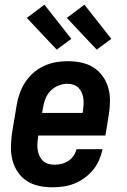

<svg xmlns="http://www.w3.org/2000/svg" viewBox="-20 -788 540 816"><path d="M203 8Q173 8 145 2Q117 -4 94 -19Q71 -34 55.5 -57Q40 -80 33 -107Q26 -134 26.5 -163.5Q27 -193 31 -222L51 -342Q55 -367 64 -392Q73 -417 87.5 -439Q102 -461 122.5 -479Q143 -497 167.5 -508Q192 -519 217 -523.5Q242 -528 267 -528Q297 -528 325.5 -522Q354 -516 377 -501.5Q400 -487 416.5 -464Q433 -441 440.5 -413.5Q448 -386 447.5 -356.5Q447 -327 442 -298L428 -212H143L142 -207Q140 -193 139 -179Q138 -165 140 -151.5Q142 -138 147.5 -126Q153 -114 162 -105Q171 -96 184 -92Q197 -88 211 -88Q226 -88 241 -91.5Q256 -95 269.5 -103.5Q283 -112 292.5 -126Q302 -140 305 -154H416Q411 -131 401.5 -108.5Q392 -86 376 -66.5Q360 -47 339.5 -32Q319 -17 296.5 -8Q274 1 250 4.5Q226 8 203 8ZM159 -308H331L332 -313Q334 -327 335 -340.5Q336 -354 334.5 -367.5Q333 -381 328 -393Q323 -405 314.5 -414Q306 -423 293 -427.5Q280 -432 267 -432Q247 -432 227.5 -424Q208 -416 193.5 -400.5Q179 -385 172 -365.5Q165 -346 162 -327ZM391 -577 264 -712 339 -768 453 -623ZM221 -577 94 -712 169 -768 283 -623Z"/></svg>

Font: Iosevka Term Curly Oblique
Style: Bold
Weight: 700
Italic angle: -9°
Designer: Belleve Invis
Foundry: Belleve Invis
Version: Version 32.3.0